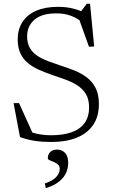

<svg xmlns="http://www.w3.org/2000/svg" viewBox="-20 -728 590 998"><path d="M437.5 -653.5 396.5 -662.5 431 -708.5H448L469.5 -486.5L442.5 -485L387.5 -638.5L421.5 -602Q383 -633.5 349 -646Q315 -658.5 273 -658.5Q197 -658.5 159 -625.5Q121 -592.5 121 -539.5Q121 -503 135.2 -478.8Q149.5 -454.5 174.2 -438Q199 -421.5 230.8 -409.8Q262.5 -398 297 -386.5Q332 -375.5 366.5 -361.8Q401 -348 430 -326.5Q459 -305 476.5 -271.5Q494 -238 494 -187.5Q494 -121 463.2 -77.2Q432.5 -33.5 377.5 -11.8Q322.5 10 248.5 10Q199.5 10 161 4.2Q122.5 -1.5 84 -15.5L50.5 -192H79L160 -13L99 -61Q135.5 -40.5 171.2 -32.8Q207 -25 247 -25Q306.5 -25 350.5 -40Q394.5 -55 418.8 -87.2Q443 -119.5 443 -170.5Q443 -212.5 426 -240Q409 -267.5 380.5 -285.2Q352 -303 318 -315.2Q284 -327.5 249.5 -339Q215 -351 183.2 -365Q151.5 -379 126.5 -399Q101.5 -419 86.8 -449.2Q72 -479.5 72 -523.5Q72 -575 96.2 -613Q120.5 -651 167.5 -671.8Q214.5 -692.5 281.5 -692.5Q327 -692.5 365 -682.2Q403 -672 437.5 -653.5ZM213 225.5Q256 211 273.2 191Q290.5 171 290.5 150.5Q290.5 135.5 281 127Q271.5 118.5 259.2 113.8Q247 109 237.8 104.8Q228.5 100.5 228.5 95Q228.5 75 241 62.2Q253.5 49.5 277.5 49.5Q301.5 49.5 318 66.5Q334.5 83.5 334.5 119Q334.5 145 323.8 169.8Q313 194.5 287.8 215.2Q262.5 236 218 250Z"/></svg>

Font: Newsreader 14pt Light
Style: Regular
Weight: 300
Designer: Hugues Gentile
Foundry: Production Type
Version: Version 1.003